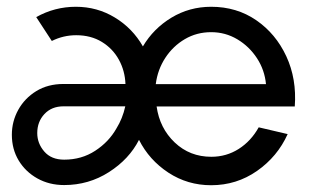

<svg xmlns="http://www.w3.org/2000/svg" viewBox="-20 -534 922 567"><path d="M169.5 12.5Q125.5 12.5 90.5 -7Q55.5 -26.5 35.2 -60Q15 -93.5 15 -136Q15 -175.5 34 -209.8Q53 -244 87.2 -265Q121.5 -286 167.5 -286H350.5Q349 -325 331 -357.8Q313 -390.5 280.8 -410.2Q248.5 -430 205 -430Q167 -430 133 -413L87 -483.5Q141.5 -514 204 -514Q267 -514 319.2 -482.2Q371.5 -450.5 402 -397Q433 -449.5 486.2 -481.8Q539.5 -514 603.5 -514Q679 -514 736.8 -474.2Q794.5 -434.5 825.5 -367.8Q856.5 -301 850.5 -219.5H442.5Q451.5 -155.5 496 -113.2Q540.5 -71 604 -71Q648.5 -71 685 -94.2Q721.5 -117.5 744 -158L829.5 -138Q799.5 -71.5 739 -29.2Q678.5 13 603.5 13Q534 13 477.2 -24.2Q420.5 -61.5 390.5 -121Q361.5 -64 301.8 -25.8Q242 12.5 169.5 12.5ZM440 -285.5H765.5Q761.5 -327.5 738.8 -362.2Q716 -397 680.8 -418Q645.5 -439 603.5 -439Q561 -439 526 -418.5Q491 -398 468.2 -363.2Q445.5 -328.5 440 -285.5ZM169.5 -62.5Q221 -62.5 261.2 -88.8Q301.5 -115 324 -155Q342 -184 350 -220H167.5Q132.5 -220 111.2 -197.2Q90 -174.5 90 -141Q90 -110.5 110.8 -86.5Q131.5 -62.5 169.5 -62.5Z"/></svg>

Font: Urbanist Medium
Style: Regular
Weight: 500
Designer: Corey Hu
Foundry: Corey Hu
Version: Version 1.321; ttfautohint (v1.8.4.7-5d5b)